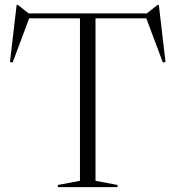

<svg xmlns="http://www.w3.org/2000/svg" viewBox="-20 -770 722 790"><path d="M463.5 -9V0H218V-9L309 -26V-694.5H100L32 -513L21 -515L48.5 -750H53.5L97.5 -715H584.5L628.5 -750H633.5L661 -515L650 -513L582 -694.5H373V-26Z"/></svg>

Font: Newsreader 72pt Light
Style: Regular
Weight: 300
Designer: Hugues Gentile
Foundry: Production Type
Version: Version 1.003; ttfautohint (v1.8.3)